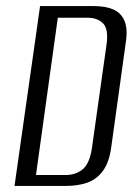

<svg xmlns="http://www.w3.org/2000/svg" viewBox="-20 -611 456 631"><path d="M27.7 0 111.7 -591H288.9Q327.2 -591 352.7 -579.8Q378.2 -568.6 389.3 -542.1Q400.3 -515.7 393.2 -470.1L345.8 -128.6Q339.1 -78 318.5 -49.8Q297.9 -21.6 267.2 -10.8Q236.5 0 197.3 0ZM98.2 -35.8H195.1Q228.7 -35.8 251.7 -54.5Q274.6 -73.1 282.3 -125.7L329.8 -462.3Q337.5 -514.9 319 -533.9Q300.6 -552.8 266.9 -552.8H170Z"/></svg>

Font: Alumni Sans SC Thin
Style: Italic
Weight: 100
Italic angle: -8°
Designer: Robert E. Leuschke
Foundry: Robert E. Leuschke
Version: Version 1.016